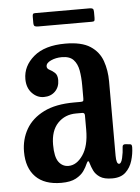

<svg xmlns="http://www.w3.org/2000/svg" viewBox="-50 -700 548 750"><g transform="rotate(-5 224.0 -325.0)"><path d="M25.5 -123.5Q25.5 -172 48.2 -211.8Q71 -251.5 117.8 -275Q164.5 -298.5 237.5 -298.5H261.5Q270 -298.5 272.2 -300.5Q274.5 -302.5 274.5 -311.5V-362Q274.5 -394.5 269.8 -421Q265 -447.5 250.2 -463.2Q235.5 -479 204.5 -479Q181 -479 161.8 -470.2Q142.5 -461.5 142.5 -448Q142.5 -439 152.8 -434Q163 -429 173 -420Q183 -411 183 -391Q183 -364 166 -347Q149 -330 121.5 -330Q95 -330 75.2 -351Q55.5 -372 55.5 -406Q55.5 -457 98.8 -493.8Q142 -530.5 222.5 -530.5Q286.5 -530.5 320.5 -508.2Q354.5 -486 367.5 -449Q380.5 -412 380.5 -368.5V-77.5Q380.5 -44.5 391.5 -44.5Q400 -44.5 405 -65.8Q410 -87 411 -110Q412 -120 424.5 -118.5L442 -116.5Q448 -116 448 -104.5Q447.5 -78.5 439.5 -52Q431.5 -25.5 412.8 -7.8Q394 10 360.5 10H360Q328.5 10 312 -1Q295.5 -12 288.2 -27.2Q281 -42.5 277.5 -55Q273 -75 264.5 -55Q260 -43.5 249.5 -28.2Q239 -13 218 -1.5Q197 10 160.5 10Q94.5 10 60 -25Q25.5 -60 25.5 -123.5ZM141 -141Q141 -93 155.8 -73.2Q170.5 -53.5 194 -53.5Q226 -53.5 250.5 -89Q275 -124.5 275 -188V-244.5Q275 -255 265.5 -255H241Q197.5 -255 169.2 -225.5Q141 -196 141 -141ZM105.5 -622.5V-646Q105.5 -653 107.2 -656.2Q109 -659.5 115.5 -659.5H328.5Q338 -659.5 341.8 -656.8Q345.5 -654 345.5 -644V-621.5Q345.5 -613.5 344 -610Q342.5 -606.5 334.5 -606.5H123Q113.5 -606.5 109.5 -609.2Q105.5 -612 105.5 -622.5Z"/></g></svg>

Font: Besley* Condensed Medium
Style: Regular
Weight: 500
Width: 3
Designer: Owen Earl
Foundry: indestructible type*
Version: Version 3.000; ttfautohint (v1.8.3)